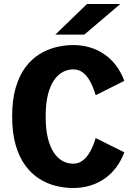

<svg xmlns="http://www.w3.org/2000/svg" viewBox="-20 -932 690 963"><path d="M346 11Q303.5 11 260 0.2Q216.5 -10.5 177.2 -35.2Q138 -60 107.2 -101.5Q76.5 -143 58.8 -203.8Q41 -264.5 41 -348Q41 -431.5 58.8 -492.2Q76.5 -553 107.2 -594.2Q138 -635.5 177.5 -660Q217 -684.5 260.5 -695.2Q304 -706 346.5 -706Q392 -706 431.8 -694Q471.5 -682 504.5 -659Q537.5 -636 562.5 -602.8Q587.5 -569.5 603.5 -526.5L460 -454.5Q454 -474.5 445 -496.8Q436 -519 422.8 -539Q409.5 -559 390.8 -571.5Q372 -584 346.5 -584Q320 -584 295.2 -571Q270.5 -558 251 -529.8Q231.5 -501.5 220.2 -456.8Q209 -412 209 -348Q209 -284 220.2 -238.8Q231.5 -193.5 251 -165.2Q270.5 -137 295 -124Q319.5 -111 346 -111Q371.5 -111 390.2 -123.8Q409 -136.5 422.5 -156.2Q436 -176 445 -198Q454 -220 460 -239.5L603.5 -168Q587.5 -125.5 562.5 -92.2Q537.5 -59 504.5 -36Q471.5 -13 431.8 -1Q392 11 346 11ZM403 -758.5H257.5L416.5 -912H583.5Z"/></svg>

Font: Trispace Thin
Style: Bold
Weight: 700
Version: Version 1.210